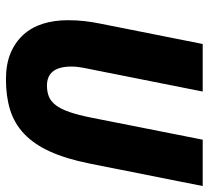

<svg xmlns="http://www.w3.org/2000/svg" viewBox="-48 -642 702 646"><g transform="rotate(90 303.0 -319.0)"><path d="M247 12Q196 12 159 -3.5Q122 -19 97 -46.5Q72 -74 60 -112Q48 -150 48 -196Q48 -226 51 -252.5Q54 -279 60 -308L128 -650H288L216 -288Q212 -268 208 -248Q204 -228 204 -208Q204 -126 268 -126Q289 -126 305 -132.5Q321 -139 334 -156Q347 -173 357 -202Q367 -231 376 -276L450 -650H606L530 -268Q514 -189 489.5 -135.5Q465 -82 430 -49Q395 -16 349.5 -2Q304 12 247 12Z"/></g></svg>

Font: Source Code Pro Black
Style: Italic
Weight: 900
Italic angle: -11°
Monospace: yes
Designer: Paul D. Hunt, Teo Tuominen
Foundry: Adobe Systems Incorporated
Version: Version 1.050;PS 1.000;hotconv 16.6.51;makeotf.lib2.5.65220